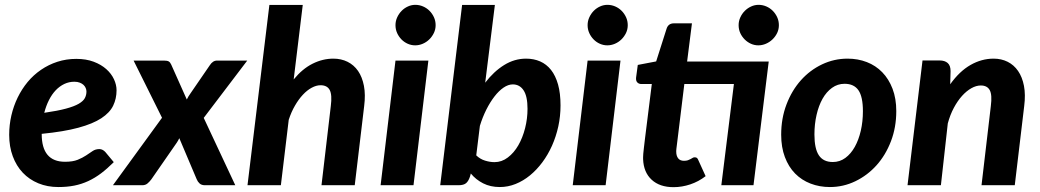

<svg xmlns="http://www.w3.org/2000/svg" viewBox="-20 -766 4302 794"><path d="M462 -392.5Q462 -358 448 -329Q434 -300 399 -277Q364 -254 304 -237.8Q244 -221.5 152.5 -212.5V-211.5Q152.5 -97 249 -97Q281 -97 301.2 -105.2Q321.5 -113.5 336 -123.2Q350.5 -133 362.8 -141.2Q375 -149.5 391 -149.5Q398 -149.5 404.2 -146.2Q410.5 -143 415.5 -137.5L450.5 -95.5Q423.5 -68.5 398 -49.2Q372.5 -30 345 -17.2Q317.5 -4.5 287.5 1.5Q257.5 7.5 221.5 7.5Q176 7.5 138.5 -8Q101 -23.5 74.2 -51.8Q47.5 -80 32.8 -119.8Q18 -159.5 18 -208.5Q18 -249.5 27 -288.5Q36 -327.5 53 -362.5Q70 -397.5 94.2 -426.8Q118.5 -456 149.5 -477.2Q180.5 -498.5 217.2 -510.5Q254 -522.5 295.5 -522.5Q336 -522.5 367.2 -510.8Q398.5 -499 419.5 -480.2Q440.5 -461.5 451.2 -438.5Q462 -415.5 462 -392.5ZM287.5 -428Q265.5 -428 246 -418.8Q226.5 -409.5 210.5 -392.8Q194.5 -376 182.5 -352.2Q170.5 -328.5 163 -299.5Q218.5 -307.5 252.8 -316.8Q287 -326 305.8 -337Q324.5 -348 331 -360.5Q337.5 -373 337.5 -387.5Q337.5 -394.5 334.5 -401.8Q331.5 -409 325.5 -414.8Q319.5 -420.5 310 -424.2Q300.5 -428 287.5 -428Z M650 -279 532.5 -515.5H658Q672 -515.5 678 -511.8Q684 -508 688 -499L752.5 -354.5Q755.5 -361 759.2 -367Q763 -373 767.5 -379.5L847.5 -496Q860 -515.5 877.5 -515.5H1002.5L822.5 -278.5L953 0H827.5Q813.5 0 805.5 -7.2Q797.5 -14.5 793.5 -24.5L721.5 -194.5Q719 -189 716 -184Q713 -179 710 -174.5L606 -24.5Q599 -15 590.2 -7.5Q581.5 0 568.5 0H447Z M1003.5 0 1094 -745.5H1232L1194.5 -437.5Q1230.5 -481.5 1272.5 -502.5Q1314.5 -523.5 1358.5 -523.5Q1391 -523.5 1417.2 -510.5Q1443.5 -497.5 1460.8 -472.5Q1478 -447.5 1485 -411Q1492 -374.5 1486 -327.5L1447 0H1309.5L1348 -327.5Q1354 -374 1343.5 -393.8Q1333 -413.5 1305.5 -413.5Q1288 -413.5 1269 -403.2Q1250 -393 1232.5 -374.2Q1215 -355.5 1199.8 -329.2Q1184.5 -303 1174 -270.5L1141.5 0Z M1751.5 -515.5 1690 0H1554L1615.5 -515.5ZM1781.5 -662Q1781.5 -644.5 1774.2 -629.5Q1767 -614.5 1755.2 -603Q1743.5 -591.5 1728.2 -585Q1713 -578.5 1697 -578.5Q1681 -578.5 1666.2 -585Q1651.5 -591.5 1640.2 -603Q1629 -614.5 1622.2 -629.5Q1615.5 -644.5 1615.5 -662Q1615.5 -679 1622.5 -694.2Q1629.5 -709.5 1640.8 -721Q1652 -732.5 1666.8 -739.2Q1681.5 -746 1697.5 -746Q1714 -746 1729.2 -739.5Q1744.5 -733 1756 -721.5Q1767.5 -710 1774.5 -694.8Q1781.5 -679.5 1781.5 -662Z M1800.5 0 1891 -745.5H2026.5L1986.5 -424Q2022 -470.5 2064.8 -497Q2107.5 -523.5 2155.5 -523.5Q2187.5 -523.5 2213.8 -512Q2240 -500.5 2258.8 -476.8Q2277.5 -453 2287.8 -416.5Q2298 -380 2298 -330Q2298 -285.5 2288.8 -243.2Q2279.5 -201 2262.8 -163.5Q2246 -126 2222.8 -94.8Q2199.5 -63.5 2171.8 -40.8Q2144 -18 2112.2 -5.2Q2080.5 7.5 2047 7.5Q2008 7.5 1978 -7.8Q1948 -23 1927 -48.5L1924 -37Q1918 -18 1908 -9Q1898 0 1876 0ZM2100.5 -417Q2082 -417 2062.5 -403.8Q2043 -390.5 2025 -367.2Q2007 -344 1991.2 -312.8Q1975.5 -281.5 1964.5 -245.5L1949.5 -123.5Q1965.5 -108 1985.8 -101.8Q2006 -95.5 2025 -95.5Q2055 -95.5 2080.2 -114.8Q2105.5 -134 2123.5 -165.2Q2141.5 -196.5 2151.5 -236Q2161.5 -275.5 2161.5 -316Q2161.5 -368 2145.2 -392.5Q2129 -417 2100.5 -417Z M2546 -515.5 2484.5 0H2348.5L2410 -515.5ZM2576 -662Q2576 -644.5 2568.8 -629.5Q2561.5 -614.5 2549.8 -603Q2538 -591.5 2522.8 -585Q2507.5 -578.5 2491.5 -578.5Q2475.5 -578.5 2460.8 -585Q2446 -591.5 2434.8 -603Q2423.5 -614.5 2416.8 -629.5Q2410 -644.5 2410 -662Q2410 -679 2417 -694.2Q2424 -709.5 2435.2 -721Q2446.5 -732.5 2461.2 -739.2Q2476 -746 2492 -746Q2508.5 -746 2523.8 -739.5Q2539 -733 2550.5 -721.5Q2562 -710 2569 -694.8Q2576 -679.5 2576 -662Z M2609 0ZM3159 -511.5 3147.5 -418.5 3096 0H2963L3015 -418.5H2810L2783.5 -202Q2781 -181.5 2779.5 -169.5Q2778 -157.5 2777.2 -151Q2776.5 -144.5 2776.5 -142.2Q2776.5 -140 2776.5 -139Q2776.5 -121.5 2784.5 -111.2Q2792.5 -101 2808.5 -101Q2818 -101 2824.5 -103.2Q2831 -105.5 2835.8 -108.2Q2840.5 -111 2844.5 -113.2Q2848.5 -115.5 2852.5 -115.5Q2859 -115.5 2862.2 -112.8Q2865.5 -110 2868 -103.5L2898 -37.5Q2869 -15 2834.5 -3.5Q2800 8 2765.5 8Q2708 8 2674.8 -22.8Q2641.5 -53.5 2639.5 -108Q2639.5 -111.5 2639.5 -116.2Q2639.5 -121 2640.2 -130.2Q2641 -139.5 2642.8 -154.8Q2644.5 -170 2647.5 -194.5L2675.5 -418.5H2632.5Q2622 -418.5 2615.5 -425.2Q2609 -432 2610.5 -445.5L2617.5 -497.5L2693.5 -512L2736.5 -647Q2743.5 -669.5 2767 -669.5H2841.5L2821.5 -511.5ZM3201 -662Q3201 -644.5 3193.8 -629.5Q3186.5 -614.5 3174.5 -603Q3162.5 -591.5 3147.2 -585Q3132 -578.5 3116 -578.5Q3100 -578.5 3085.5 -585Q3071 -591.5 3059.5 -603Q3048 -614.5 3041.2 -629.5Q3034.5 -644.5 3034.5 -662Q3034.5 -679 3041.5 -694.2Q3048.5 -709.5 3060 -721Q3071.5 -732.5 3086.2 -739.2Q3101 -746 3117 -746Q3133.5 -746 3148.8 -739.5Q3164 -733 3175.5 -721.5Q3187 -710 3194 -694.8Q3201 -679.5 3201 -662Z M3424 -96Q3453 -96 3476 -113Q3499 -130 3515 -158.8Q3531 -187.5 3539.8 -225.5Q3548.5 -263.5 3548.5 -306Q3548.5 -366 3530 -392.8Q3511.5 -419.5 3472.5 -419.5Q3444 -419.5 3420.8 -402.8Q3397.5 -386 3381.5 -357.5Q3365.5 -329 3356.8 -290.8Q3348 -252.5 3348 -210Q3348 -151 3366.5 -123.5Q3385 -96 3424 -96ZM3412 7.5Q3369 7.5 3332 -6.8Q3295 -21 3268 -48.5Q3241 -76 3225.8 -116.5Q3210.5 -157 3210.5 -209Q3210.5 -276.5 3232.5 -334.2Q3254.5 -392 3292 -434Q3329.5 -476 3379.5 -499.8Q3429.5 -523.5 3485 -523.5Q3528 -523.5 3564.8 -509.2Q3601.5 -495 3628.5 -467.2Q3655.5 -439.5 3671 -399Q3686.5 -358.5 3686.5 -306.5Q3686.5 -239.5 3664.5 -182Q3642.5 -124.5 3604.8 -82.5Q3567 -40.5 3517.2 -16.5Q3467.5 7.5 3412 7.5Z M3733 0 3795 -516H3865.5Q3887 -516 3899 -505.5Q3911 -495 3911 -472L3909.5 -417.5Q3948 -471.5 3993.8 -497.5Q4039.5 -523.5 4089 -523.5Q4121 -523.5 4147 -510.5Q4173 -497.5 4190.2 -472.5Q4207.5 -447.5 4214.5 -411Q4221.5 -374.5 4215.5 -327.5L4176.5 0H4039L4077.5 -327.5Q4083.5 -374 4073 -393.2Q4062.5 -412.5 4036 -412.5Q4017 -412.5 3997 -401.2Q3977 -390 3958.5 -369.5Q3940 -349 3924.5 -320Q3909 -291 3899.5 -255.5L3871 0Z"/></svg>

Font: Lato Heavy
Style: Italic
Weight: 800
Italic angle: -7°
Designer: Lukasz Dziedzic
Foundry: tyPoland Lukasz Dziedzic
Version: Version 2.007; 2014-02-27